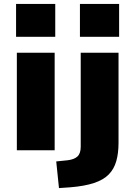

<svg xmlns="http://www.w3.org/2000/svg" viewBox="-20 -767 688 980"><path d="M62 -579V-747H262V-579ZM66 0V-498H259V0ZM388 -579V-747H588V-579ZM281 193 267 57 325 51Q359 47 375.5 31.5Q392 16 392 -18V-498H585V-38Q585 15 573.5 55.5Q562 96 535 123.5Q508 151 460 167Q412 183 339 189Z"/></svg>

Font: Nunito Sans 10pt SemiExpanded Black
Style: Regular
Weight: 900
Width: 6
Designer: Vernon Adams
Foundry: Vernon Adams
Version: Version 3.101;gftools[0.9.27]